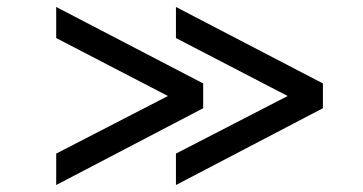

<svg xmlns="http://www.w3.org/2000/svg" viewBox="-20 -529 1040 550"><path d="M484 1V-89L804 -254L484 -420V-509L905 -290V-219ZM141 1V-89L461 -254L141 -420V-509L562 -290V-219Z"/></svg>

Font: 42dot Sans Light
Style: Bold
Weight: 700
Version: Version 1.000